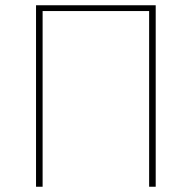

<svg xmlns="http://www.w3.org/2000/svg" viewBox="-20 -710 701 730"><path d="M572 0H547V-668H142V0H117V-690H572Z"/></svg>

Font: Taylor Sans Thin
Style: Regular
Weight: 100
Italic angle: -8°
Designer: Natanael Gama
Version: Version 1.001 September 8, 2015